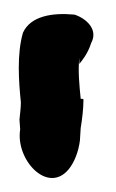

<svg xmlns="http://www.w3.org/2000/svg" viewBox="-20 -129 167 276"><path d="M9 57C2 101 49 151 79 114C87 104 93 89 95 72V71L96 55C98 43 100 27 100 14C100 14 100 13 96 13C94 -7 92 -27 94 -46V-37C97 -41 106 -51 111 -67C122 -87 103 -103 87 -108C55 -111 24 -106 13 -82C4 -51 7 -11 10 18C10 25 9 33 8 43Z"/></svg>

Font: Stray Cat
Style: BlkCn
Weight: 900
Version: Version 1.0